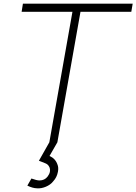

<svg xmlns="http://www.w3.org/2000/svg" viewBox="-20 -770 738 1039"><path d="M290.5 0 248 74Q279.5 88 290.5 119Q298 136.5 293.5 159.5Q288 189.5 268.5 210.5Q261 220.5 250.5 228Q240 235.5 228 240.5Q216 245.5 203.8 247.8Q191.5 250 180 249Q156.5 248.5 128 234.5L150 196Q179 206.5 193.5 206.5Q221.5 206.5 237.5 185.5Q247.5 172.5 250 159.5Q252 149.5 249 138.5Q243.5 124 233 117.5Q227.5 114.5 217 110Q206.5 105.5 190.5 100L247 0L372 -706H97L104 -750H698L690.5 -706H415.5Z"/></svg>

Font: Russisch Sans ExtraLight
Style: Italic
Weight: 200
Width: 4
Italic angle: -10°
Designer: Michael Sharanda (font) & Cristiano Sobral (main changes)
Foundry: Michael Sharanda
Version: Version 2.00;September 8, 2020;FontCreator 13.0.0.2681 64-bi